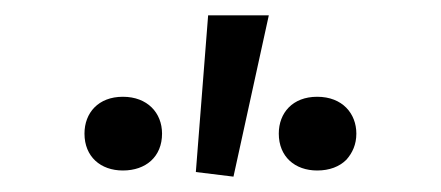

<svg xmlns="http://www.w3.org/2000/svg" viewBox="-20 -842 574 250"><path d="M140 -620C170 -620 191 -638 191 -668C191 -695 172 -716 140 -716C108 -716 90 -695 90 -668C90 -638 111 -620 140 -620ZM284 -612 330 -822H251L235 -618ZM393 -620C409 -620 422 -625 431 -634C439 -643 444 -654 444 -668C444 -694 426 -716 393 -716C361 -716 343 -695 343 -668C343 -638 364 -620 393 -620Z"/></svg>

Font: Cheyenne Sans
Style: Regular
Weight: 400
Designer: The Public Sans project authors (U.S. Web Design System), Libre Franklin designed by Pablo Impallari and Rodrigo Fuenzal
Foundry: The Cheyenne Sans Project Authors
Version: Version 2.007